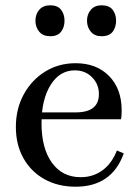

<svg xmlns="http://www.w3.org/2000/svg" viewBox="-20 -694 520 726"><path d="M266 12Q199 12 148 -16.5Q97 -45 68.5 -96Q40 -147 40 -214Q40 -283 70 -337.5Q100 -392 151 -423.5Q202 -455 266 -455Q345 -455 392.5 -406.5Q440 -358 440 -277Q440 -267 439.5 -257.5Q439 -248 437 -243H119L121 -269H266Q354 -269 354 -338Q354 -376 328 -402Q302 -428 263 -428Q206 -428 171.5 -373Q137 -318 137 -228Q137 -133 176.5 -78.5Q216 -24 285 -24Q332 -24 367.5 -50Q403 -76 422 -125L448 -114Q403 12 266 12ZM170 -557Q143 -557 128.5 -574Q114 -591 114 -616Q114 -640 128.5 -657Q143 -674 170 -674Q198 -674 211 -657Q224 -640 224 -616Q224 -591 211 -574Q198 -557 170 -557ZM364 -557Q338 -557 323.5 -574Q309 -591 309 -616Q309 -640 323.5 -657Q338 -674 364 -674Q393 -674 406 -657Q419 -640 419 -616Q419 -591 406 -574Q393 -557 364 -557Z"/></svg>

Font: Baskervville Medium
Style: Regular
Weight: 500
Version: Version 1.100